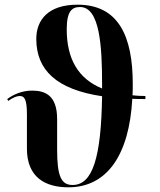

<svg xmlns="http://www.w3.org/2000/svg" viewBox="-20 -790 684 820"><path d="M272 10C437 10 532 -128 545 -368C563 -367 582 -367 601 -367V-380C582 -380 563 -381 546 -383C547 -398 547 -414 547 -431C547 -636 486 -770 311 -770C186 -770 135 -705 135 -624C135 -491 221 -408 416 -379C412 -118 376 0 290 0C242 0 224 -36 224 -150V-281C224 -382 174 -403 117 -403C72 -403 35 -385 11 -367L15 -359C34 -373 52 -380 64 -380C84 -380 95 -367 95 -302V-155C95 -33 173 10 272 10ZM265 -665C265 -742 287 -760 322 -760C407 -760 416 -590 416 -429C416 -423 416 -417 416 -412C314 -454 265 -538 265 -665Z"/></svg>

Font: Noto Serif Display ExtraCondensed
Style: Bold
Weight: 700
Width: 2
Designer: Monotype Design Team
Foundry: Monotype Imaging Inc.
Version: Version 2.009